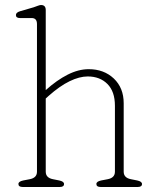

<svg xmlns="http://www.w3.org/2000/svg" viewBox="-20 -746 624 766"><path d="M162.5 -706V-386.5Q207 -426.5 250 -448.2Q293 -470 334 -470Q394.5 -470 434 -432.8Q473.5 -395.5 473.5 -334V-61Q473.5 -36.5 502.5 -31L527.5 -26Q546.5 -22 546.5 -12Q546.5 0 529.5 0H381.5Q364.5 0 364.5 -12Q364.5 -22 383.5 -26L409.5 -31Q438.5 -36.5 438.5 -61V-324Q438.5 -381 408.5 -411Q378.5 -441 330 -441Q297 -441 257.8 -422Q218.5 -403 173.5 -363L162.5 -353V-61Q162.5 -36.5 191.5 -31L216.5 -26Q235.5 -22 235.5 -12Q235.5 0 218.5 0H70.5Q53.5 0 53.5 -12Q53.5 -22 72.5 -26L98.5 -31Q127.5 -36.5 127.5 -61V-650Q127.5 -674 106.5 -674H59.5Q43.5 -674 43.5 -686Q43.5 -696 59.5 -701L114.5 -717Q122 -719.5 130.5 -722.8Q139 -726 143.5 -726Q162.5 -726 162.5 -706Z"/></svg>

Font: Fraunces 9pt SuperSoft Thin
Style: Regular
Weight: 100
Version: Version 1.000;[b76b70a41]